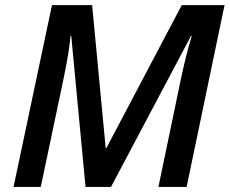

<svg xmlns="http://www.w3.org/2000/svg" viewBox="-20 -734 902 754"><path d="M315.9 0 259.8 -592.8H256.8Q252.4 -535.2 230 -426.8L140.1 0H33.2L184.1 -713.9H341.8L395 -152.8H397.9L693.8 -713.9H861.8L712.9 0H602.1L690.9 -425.8Q710 -516.6 732.9 -592.8H730L416 0Z"/></svg>

Font: f5497506088       
Style: Italic
Weight: 600
Italic angle: -12°
Foundry: Ascender Corporation
Version: Version 1.10